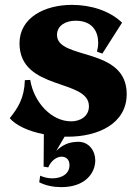

<svg xmlns="http://www.w3.org/2000/svg" viewBox="-20 -540 560 788"><path d="M259 21C382 21 500 -32 500 -154C500 -350 213 -292 214 -397C214 -436 251 -455 290 -455C360 -455 383 -410 383 -364C383 -352 381 -339 378 -328L400 -320L481 -447C429 -497 351 -520 275 -520C164 -520 60 -468 60 -362C61 -166 345 -218 345 -104C345 -62 309 -42 272 -42C191 -42 119 -120 104 -212L82 -211C80 -137 53 -96 20 -55C45 -25 98 -1 160 11L159 144L178 147C191 117 214 103 233 103C250 103 264 114 265 134C268 172 234 192 195 192C178 192 160 188 145 181L141 208C168 222 200 228 232 228C330 228 371 170 371 118C371 79 345 42 302 42C262 42 237 55 211 79L245 21Z"/></svg>

Font: Sinistre Bold
Style: Regular
Weight: 900
Designer: Jules Durand
Foundry: Collletttivo
Version: Version 69.420;Glyphs 3.2 (3217)